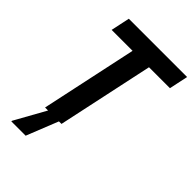

<svg xmlns="http://www.w3.org/2000/svg" viewBox="-255 -791 1083 1083"><g transform="rotate(45 287.0 -249.0)"><path d="M129 0 252 -575H85L109 -688H574L550 -575H383L260 0ZM50 190V185L163 -18H245V-13L164 190Z"/></g></svg>

Font: Saira SemiCondensed SemiBold
Style: Italic
Weight: 600
Width: 4
Italic angle: -12°
Designer: Hector Gatti with collaboration of the Omnibus-Type team
Foundry: Omnibus-Type
Version: Version 1.101